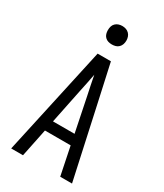

<svg xmlns="http://www.w3.org/2000/svg" viewBox="-231 -1037 962 1126"><g transform="rotate(30 250.0 -474.0)"><path d="M44 0 205 -735H295L349 -490L456 0H376L337 -190H163L124 0ZM323 -260 276 -490Q269 -522 262.5 -554Q256 -586 250 -618Q244 -586 237.5 -554Q231 -522 224 -490L177 -260ZM250 -823Q237 -823 225 -826.5Q213 -830 204 -839Q195 -848 191.5 -860Q188 -872 188 -885Q188 -898 191.5 -910Q195 -922 204 -931Q213 -940 225 -944Q237 -948 250 -948Q263 -948 275 -944Q287 -940 296 -931Q305 -922 309 -910Q313 -898 313 -885Q313 -872 309 -860Q305 -848 296 -839Q287 -830 275 -826.5Q263 -823 250 -823Z"/></g></svg>

Font: Iosevka Algr
Style: Regular
Weight: 400
Monospace: yes
Designer: Belleve Invis
Foundry: Belleve Invis
Version: Version 26.0.2; ttfautohint (v1.8.3)